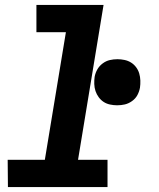

<svg xmlns="http://www.w3.org/2000/svg" viewBox="-20 -755 640 775"><path d="M414 0H12L11 -110H161L246 -625H127V-735H398L295 -110H414ZM453 -330Q439 -330 424.5 -333Q410 -336 398.5 -343.5Q387 -351 378.5 -362.5Q370 -374 365.5 -387.5Q361 -401 360.5 -416Q360 -431 362 -445Q365 -461 373 -475Q381 -489 394.5 -499Q408 -509 423 -512.5Q438 -516 454 -516Q468 -516 482.5 -513Q497 -510 509 -502.5Q521 -495 529.5 -483.5Q538 -472 542 -458.5Q546 -445 546.5 -430Q547 -415 545 -401Q542 -385 534.5 -371Q527 -357 513 -347Q499 -337 484 -333.5Q469 -330 453 -330Z"/></svg>

Font: Iosevka XBd Ex Obl
Style: Regular
Weight: 800
Width: 7
Italic angle: -9°
Monospace: yes
Designer: Belleve Invis
Foundry: Belleve Invis
Version: Version 32.5.0; ttfautohint (v1.8.4)